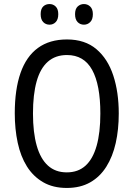

<svg xmlns="http://www.w3.org/2000/svg" viewBox="-20 -919 659 949"><path d="M567 -358Q567 -279 552 -212Q537 -145 505.5 -95Q474 -45 425.5 -17.5Q377 10 310 10Q242 10 193 -18.5Q144 -47 113 -96.5Q82 -146 67.5 -213.5Q53 -281 53 -359Q53 -477 81.5 -558.5Q110 -640 167.5 -682Q225 -724 311 -724Q400 -724 456.5 -676Q513 -628 540 -545.5Q567 -463 567 -358ZM143 -358Q143 -264 161.5 -199Q180 -134 217 -100.5Q254 -67 310 -67Q366 -67 402.5 -100Q439 -133 457.5 -198Q476 -263 476 -358Q476 -500 435.5 -573.5Q395 -647 311 -647Q254 -647 216.5 -614Q179 -581 161 -516.5Q143 -452 143 -358ZM181 -849Q181 -875 193.5 -887Q206 -899 225 -899Q243 -899 255.5 -886.5Q268 -874 268 -849Q268 -823 255.5 -810Q243 -797 225 -797Q206 -797 193.5 -810Q181 -823 181 -849ZM351 -849Q351 -875 364 -887Q377 -899 395 -899Q413 -899 426 -886.5Q439 -874 439 -849Q439 -823 426 -810Q413 -797 395 -797Q376 -797 363.5 -810Q351 -823 351 -849Z"/></svg>

Font: Noto Sans Condensed
Style: Regular
Weight: 400
Width: 3
Version: Version 2.013